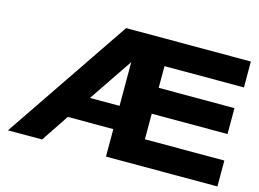

<svg xmlns="http://www.w3.org/2000/svg" viewBox="-96 -887 1432 1060"><g transform="rotate(15 620.0 -357.0)"><path d="M1217 -714V-566H763V-442H1196V-294H763V-148H1217V0H580V-157H320L215 0H20L504 -714ZM580 -290V-540L411 -290Z"/></g></svg>

Font: Non Bureau Extended
Style: Bold
Weight: 700
Width: 7
Designer: Jona Saucedo
Foundry: Non Foundry
Version: Version 1.000; ttfautohint (v1.8.4)